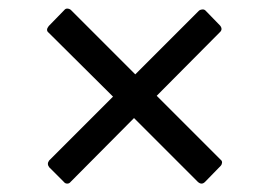

<svg xmlns="http://www.w3.org/2000/svg" viewBox="-20 -557 640 457"><path d="M132 -124 97 -159Q91 -167 97 -175L249 -327L96 -479Q88 -485 96 -495L133 -533Q136 -537 141 -536.5Q146 -536 149 -533L302 -380L453 -531Q456 -534 461 -534.5Q466 -535 469 -532L504 -496Q511 -487 503 -480L353 -329L505 -177Q509 -174 508.5 -169.5Q508 -165 505 -162L468 -124Q460 -116 451 -124L299 -276L148 -124Q145 -120 140 -120Q135 -120 132 -124Z"/></svg>

Font: LINE Seed Sans
Style: Regular
Weight: 400
Designer: LINE VX Design & Dalton Maag Ltd & Sandoll Inc
Foundry: Dalton Maag Ltd
Version: Version 1.003